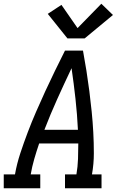

<svg xmlns="http://www.w3.org/2000/svg" viewBox="-30 -1005 650 1025"><path d="M-10 0V-74H50Q60 -131 78.5 -187Q97 -243 118 -298.5Q139 -354 163 -409Q187 -464 212 -518.5Q237 -573 263.5 -627Q290 -681 317 -735H413Q423 -681 431.5 -627Q440 -573 447 -518.5Q454 -464 459.5 -409Q465 -354 468 -298.5Q471 -243 471 -186.5Q471 -130 461 -74H512V0H317V-74H378Q385 -115 386.5 -156.5Q388 -198 388 -239H179Q165 -198 153 -156.5Q141 -115 134 -74H185V0ZM207 -312H386Q382 -395 373 -477Q364 -559 352 -641Q313 -559 276 -477Q239 -395 207 -312ZM422 -800H330L225 -931L298 -979L384 -855L511 -985L573 -925Z"/></svg>

Font: Iosevka Curly Slab Extended
Style: Italic
Weight: 400
Width: 7
Italic angle: -9°
Monospace: yes
Designer: Belleve Invis
Foundry: Belleve Invis
Version: Version 11.1.0; ttfautohint (v1.8.3)